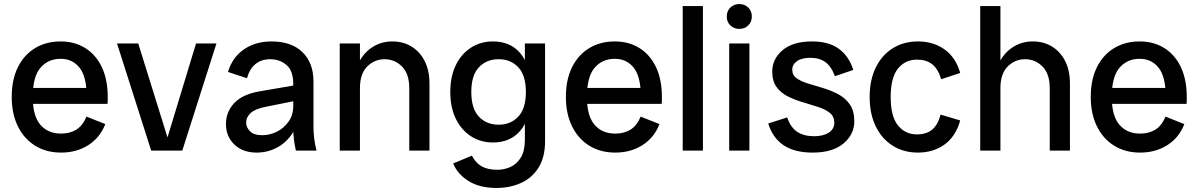

<svg xmlns="http://www.w3.org/2000/svg" viewBox="-20 -745 5930 950"><path d="M282 10Q209 10 154 -24Q99 -58 68.5 -120Q38 -182 38 -265Q38 -352 69 -413.5Q100 -475 154.5 -507.5Q209 -540 280 -540Q349 -540 401.5 -507.5Q454 -475 483.5 -413.5Q513 -352 513 -265Q513 -257 513 -250Q513 -243 512 -231H120V-310H438L409 -265Q409 -365 374 -409.5Q339 -454 280 -454Q218 -454 180 -409.5Q142 -365 142 -265Q142 -172 179.5 -128Q217 -84 282 -84Q326 -84 357.5 -103.5Q389 -123 408 -168L501 -131Q475 -64 417 -27Q359 10 282 10Z M728 0 559 -530H664L829 0ZM789 0 950 -530H1051L882 0Z M1444 0Q1438 -26 1434.5 -53Q1431 -80 1431 -106V-330Q1431 -395 1397.5 -423.5Q1364 -452 1317 -452Q1274 -452 1244.5 -428.5Q1215 -405 1202 -358L1108 -389Q1130 -462 1187.5 -501Q1245 -540 1323 -540Q1422 -540 1476.5 -487Q1531 -434 1531 -342V-118Q1531 -59 1546 0ZM1250 10Q1181 10 1139.5 -30Q1098 -70 1098 -131Q1098 -191 1138.5 -234.5Q1179 -278 1264 -293L1451 -325V-248L1297 -217Q1244 -207 1221 -186.5Q1198 -166 1198 -138Q1198 -115 1217 -95.5Q1236 -76 1278 -76Q1315 -76 1350 -93.5Q1385 -111 1408 -143.5Q1431 -176 1431 -221H1464Q1464 -150 1434.5 -98Q1405 -46 1356.5 -18Q1308 10 1250 10Z M2005 0V-309Q2005 -380 1969 -416Q1933 -452 1883 -452Q1833 -452 1797 -416Q1761 -380 1761 -309H1728Q1728 -380 1753.5 -432Q1779 -484 1823 -512Q1867 -540 1921 -540Q1975 -540 2016.5 -514.5Q2058 -489 2081.5 -442.5Q2105 -396 2105 -332V0ZM1661 0V-530H1761V0Z M2437 185Q2354 185 2299.5 151.5Q2245 118 2222 64L2315 25Q2333 61 2363 78Q2393 95 2441 95Q2475 95 2506 81Q2537 67 2557 34.5Q2577 2 2577 -53V-147L2592 -290L2577 -432V-530H2677V-48Q2677 34 2644 85.5Q2611 137 2556.5 161Q2502 185 2437 185ZM2419 -40Q2358 -40 2310 -71Q2262 -102 2235 -158Q2208 -214 2208 -290Q2208 -366 2235 -422Q2262 -478 2310 -509Q2358 -540 2419 -540Q2503 -540 2552 -484.5Q2601 -429 2601 -334V-246Q2601 -151 2552 -95.5Q2503 -40 2419 -40ZM2447 -128Q2507 -128 2544.5 -168Q2582 -208 2582 -290Q2582 -372 2544.5 -412Q2507 -452 2447 -452Q2387 -452 2349.5 -412Q2312 -372 2312 -290Q2312 -208 2349.5 -168Q2387 -128 2447 -128Z M3024 10Q2951 10 2896 -24Q2841 -58 2810.5 -120Q2780 -182 2780 -265Q2780 -352 2811 -413.5Q2842 -475 2896.5 -507.5Q2951 -540 3022 -540Q3091 -540 3143.5 -507.5Q3196 -475 3225.5 -413.5Q3255 -352 3255 -265Q3255 -257 3255 -250Q3255 -243 3254 -231H2862V-310H3180L3151 -265Q3151 -365 3116 -409.5Q3081 -454 3022 -454Q2960 -454 2922 -409.5Q2884 -365 2884 -265Q2884 -172 2921.5 -128Q2959 -84 3024 -84Q3068 -84 3099.5 -103.5Q3131 -123 3150 -168L3243 -131Q3217 -64 3159 -27Q3101 10 3024 10Z M3358 0V-715H3458V0Z M3588 0V-530H3688V0ZM3638 -602Q3612 -602 3594 -619Q3576 -636 3576 -663Q3576 -691 3594 -708Q3612 -725 3638 -725Q3664 -725 3682 -708Q3700 -691 3700 -663Q3700 -636 3682 -619Q3664 -602 3638 -602Z M4001 10Q3911 10 3857 -26.5Q3803 -63 3781 -134L3875 -164Q3892 -114 3925 -92.5Q3958 -71 4008 -71Q4053 -71 4080.5 -88.5Q4108 -106 4108 -138Q4108 -169 4086 -186.5Q4064 -204 4029 -215.5Q3994 -227 3954.5 -238.5Q3915 -250 3880 -267Q3845 -284 3823 -313.5Q3801 -343 3801 -391Q3801 -453 3852 -496.5Q3903 -540 3998 -540Q4080 -540 4130 -504Q4180 -468 4202 -399L4111 -368Q4093 -417 4063.5 -438Q4034 -459 3990 -459Q3947 -459 3923.5 -442.5Q3900 -426 3900 -400Q3900 -373 3922 -357.5Q3944 -342 3979 -331.5Q4014 -321 4053.5 -309Q4093 -297 4128 -278.5Q4163 -260 4185 -228Q4207 -196 4207 -145Q4207 -80 4153.5 -35Q4100 10 4001 10Z M4522 10Q4451 10 4397 -24Q4343 -58 4313 -120Q4283 -182 4283 -265Q4283 -349 4313 -410.5Q4343 -472 4397 -506Q4451 -540 4522 -540Q4598 -540 4653.5 -500.5Q4709 -461 4731 -384L4637 -353Q4621 -405 4592 -427.5Q4563 -450 4517 -450Q4459 -450 4423 -405.5Q4387 -361 4387 -265Q4387 -169 4423 -124.5Q4459 -80 4517 -80Q4563 -80 4591.5 -103Q4620 -126 4634 -178L4731 -149Q4709 -70 4653.5 -30Q4598 10 4522 10Z M5174 0V-309Q5174 -380 5138 -416Q5102 -452 5052 -452Q5002 -452 4966 -416Q4930 -380 4930 -309H4897Q4897 -380 4922.5 -432Q4948 -484 4992 -512Q5036 -540 5090 -540Q5144 -540 5185.5 -514.5Q5227 -489 5250.5 -442.5Q5274 -396 5274 -332V0ZM4830 0V-715H4930V0Z M5621 10Q5548 10 5493 -24Q5438 -58 5407.5 -120Q5377 -182 5377 -265Q5377 -352 5408 -413.5Q5439 -475 5493.5 -507.5Q5548 -540 5619 -540Q5688 -540 5740.5 -507.5Q5793 -475 5822.5 -413.5Q5852 -352 5852 -265Q5852 -257 5852 -250Q5852 -243 5851 -231H5459V-310H5777L5748 -265Q5748 -365 5713 -409.5Q5678 -454 5619 -454Q5557 -454 5519 -409.5Q5481 -365 5481 -265Q5481 -172 5518.5 -128Q5556 -84 5621 -84Q5665 -84 5696.5 -103.5Q5728 -123 5747 -168L5840 -131Q5814 -64 5756 -27Q5698 10 5621 10Z"/></svg>

Font: Radio Canada Big
Style: Regular
Weight: 400
Designer: Étienne Aubert Bonn
Foundry: Coppers and Brasses
Version: Version 1.001